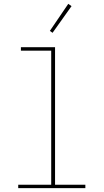

<svg xmlns="http://www.w3.org/2000/svg" viewBox="-20 -981 540 1001"><path d="M75 0V-18H247V-717H89V-735H267V-18H425V0ZM254 -810 240 -820 336 -961 353 -949Z"/></svg>

Font: Iosevka SS18 Thin
Style: Regular
Weight: 100
Monospace: yes
Designer: Belleve Invis
Foundry: Belleve Invis
Version: Version 25.1.1; ttfautohint (v1.8.4)